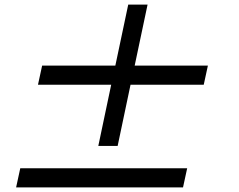

<svg xmlns="http://www.w3.org/2000/svg" viewBox="-20 -828 1040 834"><path d="M491 -194H407L463 -460H145L163 -543H481L537 -808H621L565 -543H883L865 -460H547ZM775 -14H50L68 -97H793Z"/></svg>

Font: l_WÎeÑOS 500W
Style: Regular
Weight: 500
Designer: R?O
Version: Version 2.00 June 21, 2023